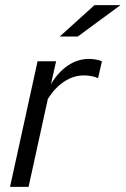

<svg xmlns="http://www.w3.org/2000/svg" viewBox="-20 -726 488 746"><path d="M19 0 126 -488H198L178 -399Q206 -446 244 -471.5Q282 -497 325 -497Q354 -497 376 -488L361 -422Q352 -427 336.5 -430Q321 -433 306 -433Q266 -433 230 -409.5Q194 -386 166 -342L91 0ZM212 -584 347 -706H448L282 -584Z"/></svg>

Font: Red Hat Text VF
Style: Italic
Weight: 400
Italic angle: -12°
Designer: Pentagram, MCKL
Foundry: Pentagram, MCKL
Version: Version 1.023